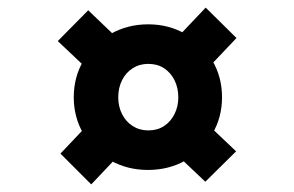

<svg xmlns="http://www.w3.org/2000/svg" viewBox="-20 -559 773 505"><path d="M369 -112Q315 -112 270.5 -137Q226 -162 200 -206Q174 -250 174 -303Q174 -357 200 -400.5Q226 -444 270.5 -469.5Q315 -495 370 -495Q424 -495 468 -469.5Q512 -444 538 -400.5Q564 -357 564 -303Q564 -250 538 -206Q512 -162 468 -137Q424 -112 369 -112ZM220 -74 139 -155 229 -250 309 -168ZM225 -363 132 -451 212 -532 306 -442ZM370 -216Q394 -216 411.5 -227.5Q429 -239 439 -259Q449 -279 449 -303Q449 -328 439 -348Q429 -368 411.5 -379.5Q394 -391 370 -391Q347 -391 329 -379.5Q311 -368 301 -348Q291 -328 291 -303Q291 -279 301 -259Q311 -239 329 -227.5Q347 -216 370 -216ZM520 -81 426 -170 506 -251 601 -161ZM510 -362 429 -442 521 -539 602 -459Z"/></svg>

Font: Lexend Mega Medium
Style: Regular
Weight: 500
Version: Version 1.007